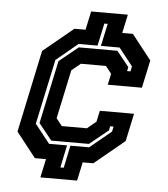

<svg xmlns="http://www.w3.org/2000/svg" viewBox="-51 -746 691 792"><g transform="rotate(5 294.5 -350.0)"><path d="M145.5 0 162 -77H116L35 -180L107 -520L232 -623H278L294.5 -700H446.5L430 -623H474L555 -520L530.5 -405H389L399 -451L375 -481.5H271L234 -451L191 -249L215 -218.5H319L356 -249L366 -295H507.5L483 -180L358 -77H314L297.5 0ZM224 -48H238L257.5 -141H335L423.5 -214L428 -235H414L410.5 -218L333 -155H177L122.5 -223L178 -484L256.5 -548H416.5L467 -485L463.5 -468H477.5L482 -489L424.5 -562H347L367 -655H353L333 -562H254.5L165 -488L107.5 -219L169 -141H243.5Z"/></g></svg>

Font: Tourney Thin
Style: Italic
Weight: 100
Italic angle: -12°
Designer: Tyler Finck
Foundry: Etcetera Type Co
Version: Version 1.015